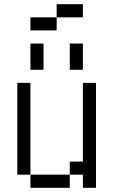

<svg xmlns="http://www.w3.org/2000/svg" viewBox="-20 -895 540 915"><path d="M375 -812.5V-875H250V-812.5H125V-750H250V-812.5ZM125 -62.5V0H312.5V-62.5ZM125 -62.5V-500H62.5V-62.5ZM375 -62.5V0H437.5Q437.5 0 437.5 -500H375Q375 -500 375 -125H312.5V-62.5ZM125 -687.5Q125 -687.5 125 -562.5H187.5Q187.5 -562.5 187.5 -687.5ZM312.5 -687.5Q312.5 -687.5 312.5 -562.5H375Q375 -562.5 375 -687.5Z"/></svg>

Font: Unifont
Style: Regular
Weight: 500
Version: Version 15.1.04